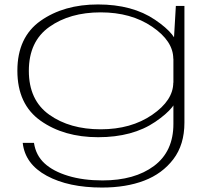

<svg xmlns="http://www.w3.org/2000/svg" viewBox="-20 -611 974 862"><path d="M438 231Q546 231 627.2 200Q708.5 169 758.2 103.8Q808 38.5 808 -60.5V-584.5H769.5L758.5 -395.5V-54.5Q758.5 69 671.5 134Q584.5 199 440 199Q353.5 199 286 178.5Q218.5 158 179.8 122.2Q141 86.5 132.5 30.5H82Q92.5 125.5 190 178.2Q287.5 231 438 231ZM420.5 5Q575.5 5 676.8 -63.8Q778 -132.5 778 -189.5L758 -240.5Q758 -160.5 663.2 -95.5Q568.5 -30.5 432 -30.5Q293.5 -30.5 201.5 -95.8Q109.5 -161 109.5 -293Q109.5 -425 201.5 -490.2Q293.5 -555.5 432 -555.5Q568.5 -555.5 663.2 -491Q758 -426.5 758 -347L777.5 -396.5Q777.5 -453.5 676 -522.2Q574.5 -591 420 -591Q266.5 -591 162.2 -517.5Q58 -444 58 -293.5Q58 -142.5 162.5 -68.8Q267 5 420.5 5Z"/></svg>

Font: Anybody ExtraExpanded ExtraLight
Style: Regular
Weight: 250
Width: 8
Version: Version 1.113;gftools[0.9.25]